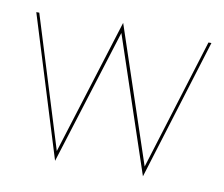

<svg xmlns="http://www.w3.org/2000/svg" viewBox="-61 -548 742 637"><g transform="rotate(10 310.0 -230.0)"><path d="M15 -460 162 15 305 -441 458 15 605 -460H595L458 -18L305 -475L162 -18L25 -460Z"/></g></svg>

Font: Jost Thin
Style: Regular
Weight: 250
Version: Version 3.710